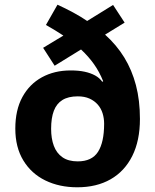

<svg xmlns="http://www.w3.org/2000/svg" viewBox="-20 -785 659 815"><path d="M224 -765Q259 -749 290.5 -732Q322 -715 350 -696L460 -764L509 -689L426 -638Q475 -594 507.5 -541Q540 -488 557 -423.5Q574 -359 574 -280Q574 -188 541.5 -123Q509 -58 449.5 -24Q390 10 308 10Q232 10 172.5 -19Q113 -48 79 -104Q45 -160 45 -239Q45 -318 75 -373Q105 -428 158 -457Q211 -486 280 -486Q314 -486 339.5 -480.5Q365 -475 384 -464.5Q403 -454 414 -438L418 -440Q402 -480 379 -512.5Q356 -545 324 -575L212 -506L163 -582L249 -634Q232 -645 213.5 -656.5Q195 -668 175 -679ZM310 -376Q270 -376 245 -360.5Q220 -345 208.5 -314.5Q197 -284 197 -238Q197 -197 208.5 -166Q220 -135 245 -117.5Q270 -100 310 -100Q370 -100 396 -140.5Q422 -181 422 -260Q422 -283 415.5 -304Q409 -325 395 -341Q381 -357 360 -366.5Q339 -376 310 -376Z"/></svg>

Font: Noto Sans Devanagari
Style: Bold
Weight: 700
Version: Version 2.003